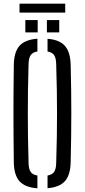

<svg xmlns="http://www.w3.org/2000/svg" viewBox="-20 -1016 460 1042"><path d="M183 6Q116 1 86 -32.2Q56 -65.5 55 -135.5Q54 -211.5 53.5 -276.2Q53 -341 53 -402.2Q53 -463.5 53.5 -527.2Q54 -591 55 -664Q56 -734 86 -767.5Q116 -801 183 -806V-736.5Q157 -732.5 146.2 -716.2Q135.5 -700 135 -667Q132.5 -591.5 131.8 -527.5Q131 -463.5 131 -403Q131 -342.5 131.8 -277.2Q132.5 -212 135 -133Q135.5 -99 146.2 -83.2Q157 -67.5 183 -63.5ZM238 5.5V-63.5Q264 -68 274.2 -83.8Q284.5 -99.5 285 -133Q287.5 -210 288.5 -274.5Q289.5 -339 289.5 -399.5Q289.5 -460 288.5 -524.8Q287.5 -589.5 285 -667Q284.5 -700 274.2 -716Q264 -732 238 -736.5V-805.5Q303 -800.5 332.5 -766.8Q362 -733 363.5 -664Q365.5 -591 366.2 -527.2Q367 -463.5 367 -402.2Q367 -341 366.2 -276.2Q365.5 -211.5 363.5 -135.5Q362 -66 332.5 -33Q303 0 238 5.5ZM234.5 -840V-907H301.5V-840ZM117.5 -840V-907H184.5V-840ZM86 -996H334V-947.5H86Z"/></svg>

Font: Big Shoulders Stencil Text Thin
Style: Regular
Weight: 400
Version: Version 2.001